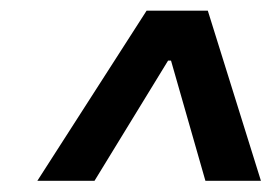

<svg xmlns="http://www.w3.org/2000/svg" viewBox="-20 -728 500 351"><path d="M283.7 -655.3H309.1L302.7 -617.2H277.3ZM48.3 -397.5 248 -708.5H359.9L457 -397.5H355.5L288.6 -631.3H295.9L152.8 -397.5Z"/></svg>

Font: Inter 28pt SemiBold
Style: Italic
Weight: 600
Italic angle: -9.3988°
Designer: Rasmus Andersson
Foundry: rsms
Version: Version 4.001;git-66647c0bb